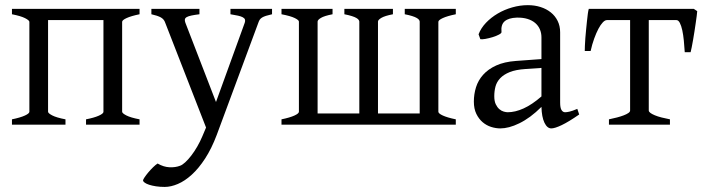

<svg xmlns="http://www.w3.org/2000/svg" viewBox="-20 -489 2764 753"><path d="M317.4 0V-21Q349.6 -27.3 367.2 -35.2Q384.8 -43 385.7 -49.8V-410.2H168.5V-50.8Q168.5 -44.9 184.8 -36.4Q201.2 -27.8 236.8 -21V0H26.9V-21Q60.1 -27.8 77.6 -35.9Q95.2 -43.9 95.2 -50.8V-403.8Q94.2 -409.7 77.9 -418Q61.5 -426.3 26.9 -433.1V-454.1H527.3V-433.1Q494.1 -426.3 476.6 -418.2Q459 -410.2 459 -403.3V-50.8Q459 -44.9 475.3 -36.4Q491.7 -27.8 527.3 -21V0Z M1046.9 -433.1Q1032.2 -429.7 1022.9 -426.8Q1013.7 -423.8 1007.8 -420.2Q1002 -416.5 998.8 -411.9Q995.6 -407.2 993.2 -399.9L830.1 40Q809.6 94.2 784.4 132.8Q759.3 171.4 732.2 196Q705.1 220.7 677.7 232.4Q650.4 244.1 626 244.1Q607.4 244.1 591.8 241.7Q576.2 239.3 564.9 235.6Q553.7 231.9 547.4 227.3Q541 222.7 541 218.3Q541 215.3 546.9 206.5Q552.7 197.8 561.5 187.3Q570.3 176.8 580.3 167Q590.3 157.2 598.1 152.3Q621.6 166 644.8 167Q668 168 686 161.1Q694.8 158.2 706.5 147.5Q718.3 136.7 730.2 121.1Q742.2 105.5 753.7 85.7Q765.1 65.9 773.9 44.9L788.1 11.2L627.9 -399.9Q623.5 -413.6 610.8 -420.7Q598.1 -427.7 573.7 -433.1V-454.1H762.2V-433.1Q743.2 -430.7 731.2 -428.2Q719.2 -425.8 712.6 -422.1Q706.1 -418.5 705.1 -413.1Q704.1 -407.7 707 -399.9L827.1 -88.9L939.9 -399.9Q942.4 -407.2 940.7 -412.4Q939 -417.5 932.4 -421.1Q925.8 -424.8 913.8 -427.5Q901.9 -430.2 883.8 -433.1V-454.1H1046.9Z M1521 -454.1V-433.1Q1488.8 -426.8 1475.6 -418.9Q1462.4 -411.1 1462.4 -404.3V-43.9H1626V-404.3Q1626 -407.2 1623.5 -410.9Q1621.1 -414.6 1614.5 -418.5Q1607.9 -422.4 1596.4 -426Q1585 -429.7 1567.4 -433.1V-454.1H1767.6V-433.1Q1734.4 -426.3 1716.8 -418.2Q1699.2 -410.2 1699.2 -403.3V-50.8Q1699.2 -43.9 1716.8 -35.9Q1734.4 -27.8 1767.6 -21V0H1084V-21Q1117.2 -27.8 1134.8 -35.9Q1152.3 -43.9 1152.3 -50.8V-404.3Q1152.3 -410.2 1136 -418.2Q1119.6 -426.3 1084 -433.1V-454.1H1284.2V-433.1Q1252 -426.8 1238.8 -418.9Q1225.6 -411.1 1225.6 -404.3V-43.9H1389.2V-404.3Q1389.2 -407.2 1386.7 -410.9Q1384.3 -414.6 1377.7 -418.5Q1371.1 -422.4 1359.6 -426Q1348.1 -429.7 1330.6 -433.1V-454.1Z M1971.2 -48.8Q2000.5 -48.8 2033.4 -63.7Q2066.4 -78.6 2103.5 -110.8V-222.7L2040.5 -218.3Q2002.9 -215.8 1979.2 -206.3Q1955.6 -196.8 1941.9 -182.4Q1928.2 -168 1923.3 -149.9Q1918.5 -131.8 1918.5 -111.8Q1918.5 -92.3 1924.3 -80.1Q1930.2 -67.9 1938.5 -60.8Q1946.8 -53.7 1955.8 -51.3Q1964.8 -48.8 1971.2 -48.8ZM2251.5 -40Q2210 -11.2 2182.9 1.7Q2155.8 14.6 2142.1 14.6Q2126 14.6 2115.2 -7.8Q2104.5 -30.3 2103.5 -69.8Q2081.5 -47.9 2059.6 -31.7Q2037.6 -15.6 2016.6 -5.4Q1995.6 4.9 1976.8 9.8Q1958 14.6 1942.4 14.6Q1924.8 14.6 1906.2 8.8Q1887.7 2.9 1872.8 -9.8Q1857.9 -22.5 1848.1 -42.5Q1838.4 -62.5 1838.4 -90.8Q1838.4 -119.6 1846.9 -147Q1855.5 -174.3 1875 -196Q1894.5 -217.8 1926 -232.2Q1957.5 -246.6 2003.4 -250L2103.5 -257.3V-342.8Q2103.5 -359.4 2097.4 -373.8Q2091.3 -388.2 2079.1 -398.7Q2066.9 -409.2 2048.8 -414.8Q2030.8 -420.4 2006.8 -419.9Q1975.1 -418.9 1959.5 -405.8Q1943.8 -392.6 1946.8 -363.3Q1947.3 -358.9 1936.8 -353.3Q1926.3 -347.7 1911.9 -343.3Q1897.5 -338.9 1883.5 -336.4Q1869.6 -334 1863.8 -335.4L1856.9 -354.5Q1866.2 -378.9 1886 -399.7Q1905.8 -420.4 1931.9 -435.8Q1958 -451.2 1988.8 -460Q2019.5 -468.8 2050.3 -468.8Q2077.1 -468.8 2100.1 -461.4Q2123 -454.1 2140.1 -440.4Q2157.2 -426.8 2167 -407Q2176.8 -387.2 2176.8 -362.3V-86.9Q2176.8 -66.4 2182.1 -57.6Q2187.5 -48.8 2196.3 -48.8Q2203.1 -48.8 2213.9 -51.3Q2224.6 -53.7 2244.1 -62Z M2368.2 0V-21Q2384.8 -24.4 2399.7 -28.3Q2414.6 -32.2 2426 -36.6Q2437.5 -41 2444.3 -45.7Q2451.2 -50.3 2451.2 -55.7V-410.2H2360.4Q2352.5 -410.2 2344 -401.1Q2335.4 -392.1 2326.9 -376Q2318.4 -359.9 2310.3 -337.6Q2302.2 -315.4 2296.4 -289.1H2273.4Q2273.4 -295.9 2273.9 -309.3Q2274.4 -322.8 2275.6 -338.9Q2276.9 -355 2278.6 -372.6Q2280.3 -390.1 2282 -406.2Q2283.7 -422.4 2285.4 -435.1Q2287.1 -447.8 2289.1 -454.1H2701.2L2714.4 -445.3Q2713.9 -439 2712.4 -426.5Q2710.9 -414.1 2708.5 -398.4Q2706.1 -382.8 2703.6 -365.7Q2701.2 -348.6 2698.2 -332.8Q2695.3 -316.9 2692.9 -304Q2690.4 -291 2688.5 -284.2H2665.5Q2664.1 -307.1 2661.9 -329.8Q2659.7 -352.5 2655.8 -370.4Q2651.9 -388.2 2646.2 -399.2Q2640.6 -410.2 2632.8 -410.2H2524.4V-55.7Q2524.4 -50.8 2530.8 -46.1Q2537.1 -41.5 2548.1 -36.9Q2559.1 -32.2 2574.5 -28.3Q2589.8 -24.4 2607.4 -21V0Z"/></svg>

Font: Gentium Unicode
Style: Regular
Weight: 400
Version: Version 1.009